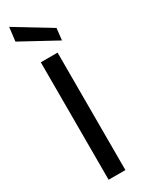

<svg xmlns="http://www.w3.org/2000/svg" viewBox="-246 -966 737 991"><g transform="rotate(-30 122.5 -470.0)"><path d="M73 0V-700H173V0ZM224 -743 13 -858 23 -940 232 -813Z"/></g></svg>

Font: DM Sans 16pt Medium
Style: Regular
Weight: 500
Version: Version 4.004;gftools[0.9.30]